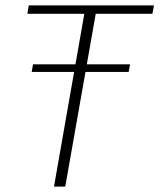

<svg xmlns="http://www.w3.org/2000/svg" viewBox="-20 -695 594 715"><path d="M98 -427H459L464.5 -455.5H103ZM181 0H223L336.5 -643.5H547.5L553.5 -675H87L82 -643.5H294Z"/></svg>

Font: Anybody UltraCondensed Thin ExtraLight
Style: Italic
Weight: 250
Italic angle: -10°
Version: Version 1.111